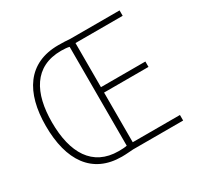

<svg xmlns="http://www.w3.org/2000/svg" viewBox="-154 -896 1106 1078"><g transform="rotate(-30 399.0 -356.5)"><path d="M346 -717C149 -717 59 -575 59 -359C59 -135 152 4 343 4C373 4 396 1 418 0H742V-36H436V-358H724V-393H436V-679H742V-714H423C395 -716 377 -717 346 -717ZM344 -682C367 -682 385 -680 397 -677V-36C383 -33 366 -32 343 -32C175 -32 99 -161 99 -359C99 -548 169 -682 344 -682Z"/></g></svg>

Font: Noto Sans Devanagari UI SemiCondensed ExtraLight
Style: Regular
Weight: 200
Width: 4
Designer: Jelle Bosma - Monotype Design Team
Foundry: Monotype Imaging Inc.
Version: Version 2.004